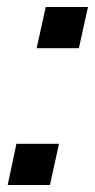

<svg xmlns="http://www.w3.org/2000/svg" viewBox="-20 -530 272 550"><path d="M85 -392 111 -510H232L206 -392ZM2 0 27 -118H149L123 0Z"/></svg>

Font: Saira Condensed SemiBold
Style: Italic
Weight: 600
Width: 3
Italic angle: -12°
Designer: Hector Gatti with collaboration of the Omnibus-Type team
Foundry: Omnibus-Type
Version: Version 1.101